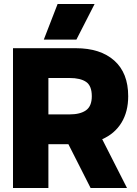

<svg xmlns="http://www.w3.org/2000/svg" viewBox="-20 -940 686 960"><path d="M268 -920H453L362 -742H199ZM45 -699H359Q482 -699 551.5 -637Q621 -575 621 -459Q621 -381 587 -326Q553 -271 491 -244L615 0H433L322 -219H222V0H45ZM328 -368Q381 -368 410 -388.5Q439 -409 439 -459Q439 -511 410.5 -530.5Q382 -550 328 -550H222V-368Z"/></svg>

Font: Prompt
Style: Bold
Weight: 700
Designer: Katatrad Team
Foundry: CadsonDemak
Version: Version 1.000